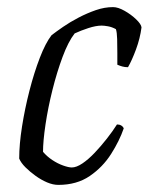

<svg xmlns="http://www.w3.org/2000/svg" viewBox="-20 -520 418 540"><path d="M144 0Q129 0 112.5 -7Q96 -14 80 -25.5Q64 -37 51.5 -49.5Q39 -62 34 -74Q34 -114 42 -164.5Q50 -215 63 -265.5Q76 -316 92 -357.5Q108 -399 125 -421Q138 -431 157.5 -444.5Q177 -458 201 -470.5Q225 -483 249.5 -491.5Q274 -500 298 -500Q312 -500 330.5 -489.5Q349 -479 363 -465.5Q377 -452 378 -443Q374 -412 362.5 -381Q351 -350 340 -331Q331 -331 324 -333Q317 -335 310 -338Q310 -351 310 -371Q310 -391 309.5 -410Q309 -429 306 -438Q295 -444 284 -446Q273 -448 266 -448Q250 -448 228.5 -441Q207 -434 190 -426Q172 -403 156 -360Q140 -317 127.5 -267Q115 -217 108 -170Q101 -123 101 -93Q112 -80 127 -70Q142 -60 157.5 -54.5Q173 -49 182 -49Q195 -49 212 -60.5Q229 -72 246.5 -90.5Q264 -109 280.5 -130Q297 -151 309 -170Q316 -170 321 -167Q326 -164 328 -159Q316 -124 292.5 -87Q269 -50 232.5 -25Q196 0 144 0Z"/></svg>

Font: Texturina 12pt Thin
Style: Italic
Weight: 250
Italic angle: -11°
Designer: Guillermo Torres Carreño
Foundry: Omnibus-Type
Version: Version 1.002